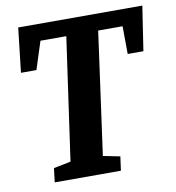

<svg xmlns="http://www.w3.org/2000/svg" viewBox="-75 -715 716 783"><g transform="rotate(-10 283.0 -324.0)"><path d="M89 0 96 -58 167 -72 239 -579H132L95 -464H31L52 -648H566L538 -464H473L472 -579H371L301 -72L371 -58L363 0Z"/></g></svg>

Font: Faustina Light
Style: Bold Italic
Weight: 700
Italic angle: -8°
Version: Version 1.200